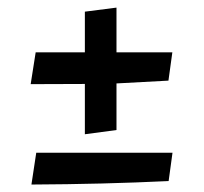

<svg xmlns="http://www.w3.org/2000/svg" viewBox="-20 -481 540 507"><path d="M204.1 -259.3 61 -258.8 74.2 -342.8H204.1V-450.2L287.6 -460.9V-342.8H435.1L424.8 -268.1L287.6 -260.7V-137.7L204.1 -126.5ZM75.7 -77.6H435.5L425.3 -2.9Q252.4 5.4 63 6.3Z"/></svg>

Font: Vesper Libre Medium
Style: Regular
Weight: 500
Designer: Robert Keller & Kimya Gandhi
Foundry: Mota Italic
Version: Version 1.058